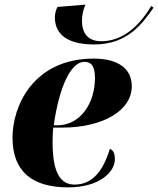

<svg xmlns="http://www.w3.org/2000/svg" viewBox="-20 -799 683 829"><path d="M387 -607C532 -607 596 -699 643 -766L633 -773C590 -701 519 -621 418 -621C364 -621 334 -650 334 -710C334 -733 339 -757 349 -779L228 -769C221 -755 217 -740 217 -724C217 -664 254 -607 387 -607ZM274 10C412 10 476 -58 476 -111C476 -140 467 -152 454 -156C427 -65 381 -2 302 -2C242 -2 207 -51 207 -186C207 -197 208 -235 210 -248H248C422 -248 549 -320 549 -427C549 -503 489 -546 385 -546C123 -546 34 -340 34 -205C34 -56 122 10 274 10ZM228 -258H212C236 -427 287 -532 344 -532C374 -532 390 -514 390 -462C390 -352 326 -258 228 -258Z"/></svg>

Font: Noto Serif Display ExtraBold
Style: Italic
Weight: 800
Italic angle: -12°
Designer: Monotype Design Team
Foundry: Monotype Imaging Inc.
Version: Version 2.009